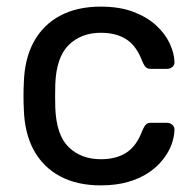

<svg xmlns="http://www.w3.org/2000/svg" viewBox="-20 -550 592 580"><path d="M284 10Q213 10 161.5 -17.5Q110 -45 82 -96.5Q54 -148 52 -220Q51 -235 51 -260Q51 -285 52 -300Q54 -372 82 -423.5Q110 -475 161.5 -502.5Q213 -530 284 -530Q342 -530 383.5 -514Q425 -498 452 -473Q479 -448 492.5 -419Q506 -390 507 -364Q508 -354 501 -348Q494 -342 484 -342H436Q426 -342 421 -346.5Q416 -351 411 -362Q393 -411 362 -431Q331 -451 285 -451Q225 -451 187.5 -414Q150 -377 147 -295Q146 -259 147 -225Q150 -142 187.5 -105.5Q225 -69 285 -69Q331 -69 362 -89Q393 -109 411 -158Q416 -169 421 -174Q426 -179 436 -179H484Q494 -179 501 -172.5Q508 -166 507 -156Q506 -135 498 -113Q490 -91 472.5 -68.5Q455 -46 429 -28.5Q403 -11 367 -0.5Q331 10 284 10Z"/></svg>

Font: Rubik Light
Style: Regular
Weight: 400
Version: Version 2.101